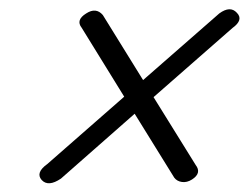

<svg xmlns="http://www.w3.org/2000/svg" viewBox="-20 -552 546 422"><path d="M71.5 -156.5Q57.5 -172.5 84 -191.5L253 -339.5L159.5 -491Q146 -508 169.5 -522.5Q191 -536.5 206 -519L294.5 -376L462 -522.5Q486 -540 500.5 -524Q516 -508.5 491 -490.5L317.5 -338.5L410 -189.5Q424 -171.5 402 -157.5Q391 -150.5 380 -152Q369 -153.5 363 -161.5L276 -302L114 -159.5Q86 -140.5 71.5 -156.5Z"/></svg>

Font: Fraunces 9pt S000
Style: Italic
Weight: 400
Italic angle: -16°
Version: Version 1.000; ttfautohint (v1.8.3)